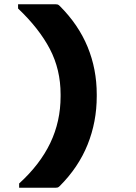

<svg xmlns="http://www.w3.org/2000/svg" viewBox="-20 -770 640 903"><path d="M261 105Q255 111 250.5 112Q246 113 241 113H70V93Q168 4 216.5 -97.5Q265 -199 265 -317V-326Q265 -443 214.5 -539.5Q164 -636 65 -730V-750H241Q246 -750 250.5 -749Q255 -748 261 -742Q349 -654 392 -549.5Q435 -445 435 -326V-317Q435 -197 392 -90Q349 17 261 105Z"/></svg>

Font: Recursive Mn Lnr St XBd
Style: Regular
Weight: 800
Monospace: yes
Version: Version 1.079;hotconv 1.0.112;makeotfexe 2.5.65598; ttfautoh